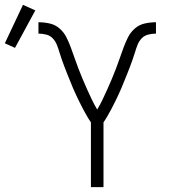

<svg xmlns="http://www.w3.org/2000/svg" viewBox="-127 -774 697 794"><path d="M249 0V-268Q240 -281 232 -295Q224 -309 216.5 -323Q209 -337 202 -351.5Q195 -366 188 -380.5Q181 -395 175 -409.5Q169 -424 163 -439Q157 -454 151 -468.5Q145 -483 139.5 -498Q134 -513 128.5 -528Q123 -543 118.5 -558.5Q114 -574 108 -589Q102 -604 91 -615.5Q80 -627 64 -631Q48 -635 32 -635V-682Q55 -682 78 -677Q101 -672 119 -656.5Q137 -641 147.5 -620Q158 -599 166 -577.5Q174 -556 181.5 -534Q189 -512 197.5 -490Q206 -468 215 -446.5Q224 -425 233.5 -404Q243 -383 253 -362Q263 -341 275 -321Q287 -341 297 -362Q307 -383 316.5 -404Q326 -425 335 -446.5Q344 -468 352.5 -490Q361 -512 368.5 -534Q376 -556 384 -577.5Q392 -599 402.5 -620Q413 -641 431 -656.5Q449 -672 472 -677Q495 -682 518 -682V-635Q502 -635 486 -631Q470 -627 459 -615.5Q448 -604 442 -589Q436 -574 431.5 -558.5Q427 -543 421.5 -528Q416 -513 410.5 -498Q405 -483 399 -468.5Q393 -454 387 -439Q381 -424 375 -409.5Q369 -395 362 -380.5Q355 -366 348 -351.5Q341 -337 333.5 -323Q326 -309 318 -295Q310 -281 301 -268V0ZM-65 -576 -107 -595 -32 -754 19 -731Z"/></svg>

Font: Lode Dark Term
Style: Regular
Weight: 400
Monospace: yes
Designer: Belleve Invis
Foundry: Belleve Invis
Version: Version 29.2.0